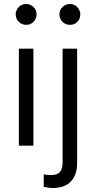

<svg xmlns="http://www.w3.org/2000/svg" viewBox="-20 -733 480 966"><path d="M59 0ZM112 -608Q90 -608 74.5 -623.5Q59 -639 59 -661Q59 -682 74.5 -697.5Q90 -713 112 -713Q133 -713 148.5 -697.5Q164 -682 164 -661Q164 -639 149 -623.5Q134 -608 112 -608ZM148 -488V0H75V-488ZM332 -608Q310 -608 294.5 -623Q279 -638 279 -661Q279 -682 294.5 -697.5Q310 -713 332 -713Q353 -713 368.5 -697.5Q384 -682 384 -661Q384 -638 369 -623Q354 -608 332 -608ZM245 213Q233 213 221.5 211Q210 209 200 207V144Q209 146 217.5 147Q226 148 236 148Q267 148 281 133Q295 118 295 84V-488H368V88Q368 147 336.5 180Q305 213 245 213Z"/></svg>

Font: Red Hat Text
Style: Regular
Weight: 400
Designer: Pentagram / MCKL
Foundry: Pentagram / MCKL
Version: Version 1.005; Red Hat Text